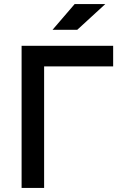

<svg xmlns="http://www.w3.org/2000/svg" viewBox="-20 -917 626 937"><path d="M85.4 0V-693.4H195.3V0ZM85.4 -592.8V-693.4H532.2V-592.8ZM236.3 -771.5 344.2 -897H493.7L356.9 -771.5Z"/></svg>

Font: Cascadia Code Medium
Style: Regular
Weight: 500
Monospace: yes
Designer: Aaron Bell
Foundry: Saja Typeworks
Version: Version 2407.024